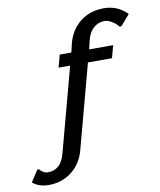

<svg xmlns="http://www.w3.org/2000/svg" viewBox="-241 -786 884 1062"><g transform="rotate(-10 201.0 -255.0)"><path d="M-54 200Q-93 200 -121 185Q-132 180 -144 170L-102 105H-92Q-84 115 -79 118Q-65 130 -45 130Q28 130 51 40L177 -430H112L131 -500H196L208 -550Q227 -623 281.5 -666.5Q336 -710 416 -710Q470 -710 513 -682Q532 -670 546 -655L494 -595H484Q474 -607 462 -617Q431 -640 407 -640Q372 -640 345.5 -617Q319 -594 308 -550L296 -500H431L412 -430H277L151 40Q132 113 77 156.5Q22 200 -54 200Z"/></g></svg>

Font: Scada
Style: Italic
Weight: 400
Italic angle: -10°
Designer: Jovanny Lemonad
Foundry: Jovanny Lemonad
Version: Version 4.100;PS 004.100;hotconv 1.0.88;makeotf.lib2.5.64775